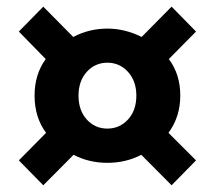

<svg xmlns="http://www.w3.org/2000/svg" viewBox="-20 -615 640 572"><path d="M108.9 -63 36.1 -137.2 117.2 -219.2Q83 -265.6 83 -330.1Q83 -393.6 116.2 -439L36.1 -521L108.9 -595.2L198.2 -504.9Q245.6 -529.8 299.8 -529.8Q352.1 -529.8 401.9 -504.9L491.2 -595.2L564 -521L482.9 -439Q517.1 -394 517.1 -330.1Q517.1 -267.1 481.9 -219.2L564 -137.2L491.2 -63L400.9 -153.8Q355 -129.9 299.8 -129.9Q245.1 -129.9 199.2 -153.8ZM386.2 -330.1Q386.2 -373.5 361.3 -400.9Q336.4 -428.2 299.8 -428.2Q263.2 -428.2 238.5 -400.9Q213.9 -373.5 213.9 -330.1Q213.9 -286.1 238.5 -259Q263.2 -231.9 299.8 -231.9Q336.4 -231.9 361.3 -259Q386.2 -286.1 386.2 -330.1Z"/></svg>

Font: Office Code Pro D Bold
Style: Regular
Weight: 700
Designer: Nathan Rutzky & Paul D. Hunt
Foundry: Adobe Systems Incorporated
Version: Version 1.004;PS 001.004;hotconv 1.0.70;makeotf.lib2.5.58329